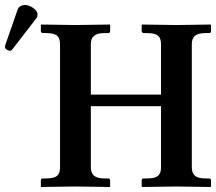

<svg xmlns="http://www.w3.org/2000/svg" viewBox="-46 -745 863 767"><path d="M53.2 -725.1Q69.3 -725.1 86.7 -713.1Q104 -701.2 104 -687Q104 -677.7 99.1 -671.9L4.9 -549.8Q-1 -542 -5.9 -542Q-12.2 -542 -19 -546.6Q-25.9 -551.3 -25.9 -556.2Q-25.9 -562 -24.9 -564.9L24.9 -708Q27.8 -715.8 35.9 -720.5Q43.9 -725.1 53.2 -725.1ZM597.2 -568.8Q597.2 -592.8 584.7 -602.8Q572.3 -612.8 542 -612.8H527.8Q524.9 -612.8 522.5 -615.2Q520 -617.7 520 -621.1V-645L522 -647Q619.1 -645 658.2 -645L794.9 -647L796.9 -645V-621.1Q796.9 -612.8 789.1 -612.8H774.9Q745.1 -612.8 732.7 -601.8Q720.2 -590.8 720.2 -568.8V-76.2Q720.2 -54.2 732.7 -43.2Q745.1 -32.2 774.9 -32.2H789.1Q796.9 -32.2 796.9 -22.9V0L794.9 2Q694.3 0 658.2 0L522 2L520 0V-22.9Q520 -32.2 527.8 -32.2H542Q572.3 -32.2 584.7 -42.2Q597.2 -52.2 597.2 -76.2V-320.8H316.9V-76.2Q316.9 -54.2 329.6 -43.2Q342.3 -32.2 372.1 -32.2H386.2Q394 -32.2 394 -22.9V0L392.1 2Q291 0 254.9 0L119.1 2L117.2 0V-22.9Q117.2 -32.2 125 -32.2H139.2Q169.4 -32.2 181.6 -42.2Q193.8 -52.2 193.8 -76.2V-568.8Q193.8 -592.8 181.6 -602.8Q169.4 -612.8 139.2 -612.8H125Q122.1 -612.8 119.6 -615.2Q117.2 -617.7 117.2 -621.1V-645L119.1 -647Q215.8 -645 254.9 -645L392.1 -647L394 -645V-621.1Q394 -612.8 386.2 -612.8H372.1Q342.3 -612.8 329.6 -601.8Q316.9 -590.8 316.9 -568.8V-367.2H597.2Z"/></svg>

Font: Linux Libertine G
Style: Semibold
Weight: 600
Designer: Philipp H. Poll
Foundry: Philipp H. Poll
Version: Version 5.1.1